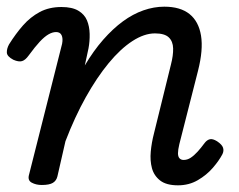

<svg xmlns="http://www.w3.org/2000/svg" viewBox="-26 -539 717 575"><path d="M99 15Q82 15 69 8Q56 1 61 -16L160 -408Q163 -424 158.5 -433.5Q154 -443 142 -443Q131 -443 119 -436Q107 -429 93 -414Q79 -399 60 -373Q50 -359 40 -356Q30 -353 14 -360Q-5 -370 -5.5 -381.5Q-6 -393 1 -406Q21 -438 43 -463Q65 -488 93 -503Q121 -518 158 -518Q190 -518 208.5 -507Q227 -496 234.5 -478Q242 -460 242.5 -437.5Q243 -415 239 -394L228 -343Q254 -387 283 -420Q312 -453 342 -475Q372 -497 403.5 -508Q435 -519 466 -519Q514 -519 541.5 -497Q569 -475 576 -432.5Q583 -390 567 -327L511 -107Q507 -90 507 -80Q507 -70 511.5 -65Q516 -60 524 -60Q535 -60 545 -66.5Q555 -73 565.5 -84.5Q576 -96 587 -111Q594 -120 602.5 -122Q611 -124 624 -116Q639 -106 642 -96.5Q645 -87 640 -77Q630 -58 611.5 -36.5Q593 -15 566.5 0.5Q540 16 507 16Q472 16 453.5 1.5Q435 -13 429 -35.5Q423 -58 425.5 -85Q428 -112 435 -139L486 -346Q493 -373 492.5 -394Q492 -415 479.5 -427Q467 -439 438 -439Q406 -439 370.5 -416Q335 -393 299.5 -350Q264 -307 231 -248Q198 -189 170 -116L146 -11Q143 2 132.5 8.5Q122 15 99 15Z"/></svg>

Font: Playwrite DE SAS
Style: Regular
Weight: 400
Designer: Veronika Burian, José Scaglione
Foundry: TypeTogether
Version: Version 1.002